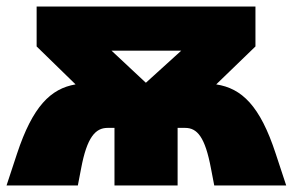

<svg xmlns="http://www.w3.org/2000/svg" viewBox="-21 -567 895 587"><path d="M31 -97 -1 0H217L227 -52C245 -148 271 -176 308 -176H329V0H522V-176H545C582 -176 606 -148 624 -52L634 0H854L822 -97C774 -244 718 -297 640 -309L760 -425V-547H91V-425L210 -309C134 -296 79 -242 31 -97ZM425 -314 320 -412H533Z"/></svg>

Font: Chess Sans Black
Style: Regular
Weight: 900
Designer: Wolf Bōese
Foundry: Wolf Bōese
Version: Version 7.223;Glyphs 3.3 (3306)